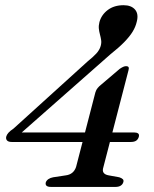

<svg xmlns="http://www.w3.org/2000/svg" viewBox="-20 -736 606 756"><path d="M355.5 -372Q358.5 -382.5 364.5 -389.5Q370.5 -396.5 377.5 -402L451.5 -465Q460.5 -471 466 -473.2Q471.5 -475.5 477 -475.5Q483.5 -475.5 486 -471.8Q488.5 -468 486 -459.5L387 -77.5Q382.5 -63.5 388 -55.8Q393.5 -48 408 -45.5L449.5 -38Q459 -35 463.5 -30.5Q468 -26 465.5 -18.5Q463 -10 455.2 -5Q447.5 0 434.5 0H181Q168 0 163 -4.8Q158 -9.5 160.5 -18.5Q163.5 -26 171 -31Q178.5 -36 189.5 -38L239 -45.5Q254.5 -47.5 264.5 -55.8Q274.5 -64 279.5 -78.5ZM326.5 -495.5Q346 -511 359 -525Q372 -539 376.5 -555Q380 -567.5 378.2 -578.5Q376.5 -589.5 373.5 -600.5Q370.5 -611.5 369.2 -623.2Q368 -635 371.5 -649Q379.5 -678 404.5 -696.8Q429.5 -715.5 466.5 -715.5Q497 -715.5 511.8 -698.2Q526.5 -681 518.5 -650.5Q514 -630.5 502.2 -611.2Q490.5 -592 469.2 -570.2Q448 -548.5 414 -521.5L47.5 -198.5L45.5 -214.5H507.5Q518.5 -214.5 523.8 -210.5Q529 -206.5 526.5 -197Q523.5 -187 516 -182Q508.5 -177 495 -177H26Q12.5 -177 7.2 -183.5Q2 -190 5 -199.5Q7 -206 13.2 -213.2Q19.5 -220.5 33 -229.5Z"/></svg>

Font: Fraunces
Style: Italic
Weight: 400
Italic angle: -16°
Version: Version 1.000;[b76b70a41]